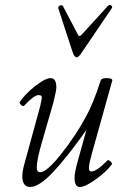

<svg xmlns="http://www.w3.org/2000/svg" viewBox="-20 -724 478 757"><path d="M282.2 -498Q272.9 -498 266.1 -519L210 -690.9Q207.5 -697.8 216.1 -701.9Q224.6 -706.1 228 -700.2L283.2 -595.2Q289.1 -582 293 -582Q297.9 -582 306.2 -591.8L405.8 -701.2Q409.7 -705.1 414.6 -704.1Q419.4 -703.1 421.4 -699.5Q423.3 -695.8 420.9 -691.9L301.8 -516.1Q290.5 -498 282.2 -498ZM99.1 13.2Q67.9 13.2 67.9 -29.8Q67.9 -48.8 78.1 -85L138.2 -304.2Q146 -336.9 144.5 -342.3Q143.1 -349.1 131.8 -349.1Q114.3 -349.1 77.1 -309.1Q71.8 -302.2 63.7 -309.6Q55.7 -316.9 58.1 -321.8Q77.6 -352.1 117.9 -384Q158.2 -416 180.2 -416Q202.1 -416 202.1 -378.9Q202.1 -365.7 189.9 -317.9L145 -162.1Q125 -93.3 125 -64.9Q125 -44.9 138.2 -44.9Q164.6 -44.9 222.4 -118.4Q280.3 -191.9 317.9 -262.2Q347.2 -314.5 376 -403.8Q377.9 -416 398.9 -416Q422.9 -416 422.9 -407.2L341.8 -117.2Q331.1 -78.6 330.6 -63.5Q330.1 -48.3 339.8 -47.9Q361.3 -47.9 403.8 -91.8Q405.3 -94.2 410.4 -91.3Q415.5 -88.4 419.2 -83.7Q422.9 -79.1 420.9 -76.2Q400.9 -47.9 358.4 -17.3Q315.9 13.2 294.9 13.2Q273.9 13.2 273.9 -22.9Q273.9 -43.9 286.1 -86.9L320.8 -211.9Q247.1 -107.4 190.9 -47.1Q134.8 13.2 99.1 13.2Z"/></svg>

Font: Junicode SmCond Light
Style: Italic
Weight: 300
Width: 4
Italic angle: -11°
Designer: Peter S. Baker
Version: Version 2.206